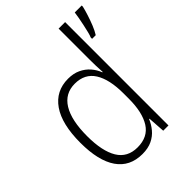

<svg xmlns="http://www.w3.org/2000/svg" viewBox="-218 -874 998 998"><g transform="rotate(-45 280.5 -375.0)"><path d="M238.8 9.8Q146.5 9.8 98.9 -59.1Q51.3 -127.9 51.3 -259.8Q51.3 -397 101.3 -469Q151.4 -541 241.7 -541Q280.8 -541 310.3 -527.1Q339.8 -513.2 360.1 -490Q380.4 -466.8 391.1 -438.5H394Q392.6 -461.4 391.8 -485.1Q391.1 -508.8 391.1 -528.8V-759.8H439V0H400.4L394 -94.7H391.1Q379.9 -66.9 360.1 -43Q340.3 -19 310.5 -4.6Q280.8 9.8 238.8 9.8ZM245.1 -32.7Q321.3 -32.7 356.4 -88.1Q391.6 -143.6 391.6 -244.1V-282.7Q391.6 -386.2 356.4 -442.1Q321.3 -498 248 -498Q175.8 -498 138.2 -437Q100.6 -376 100.6 -259.3Q100.6 -149.4 135.7 -91.1Q170.9 -32.7 245.1 -32.7ZM561 -759.8V-751.5Q556.2 -730.5 547.1 -702.1Q538.1 -673.8 526.9 -646Q515.6 -618.2 503.4 -599.1H476.6V-609.4Q481 -618.7 485.8 -638.2Q490.7 -657.7 495.6 -680.9Q500.5 -704.1 504.4 -725.3Q508.3 -746.6 509.8 -759.8Z"/></g></svg>

Font: Open Sans SemiCondensed Light
Style: Regular
Weight: 300
Width: 4
Designer: Monotype Design Team
Foundry: Monotype Imaging Inc.
Version: Version 3.000